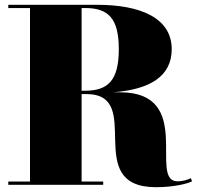

<svg xmlns="http://www.w3.org/2000/svg" viewBox="-20 -770 830 800"><path d="M14.5 -13.5V0H410V-13.5H320V-378H340C586 -378 317 10 630 10C706 10 764 -5.5 780 -14.5L775.5 -27.5C761.5 -20.5 740.5 -14.5 719.5 -14.5C596.5 -14.5 793 -385.5 480 -385.5H451.5C603 -397 695.5 -451 695.5 -565C695.5 -695 565.5 -750 385 -750H14.5V-736.5H105V-13.5ZM335 -736.5C431 -736.5 475 -694 475 -565C475 -436 431 -392 335 -392H320V-736.5Z"/></svg>

Font: Bodoni* 16pt Fatface
Style: Regular
Weight: 900
Version: Version 2.3